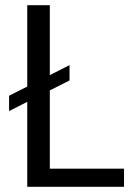

<svg xmlns="http://www.w3.org/2000/svg" viewBox="-20 -720 507 740"><path d="M152 -70H458V0H85V-700H172V-15ZM248 -469V-410L15 -292V-351Z"/></svg>

Font: Pathway Extreme
Style: Regular
Weight: 400
Designer: Eduardo Rodriguez Tunni
Foundry: Eduardo Rodriguez Tunni
Version: Version 1.001;gftools[0.9.26]